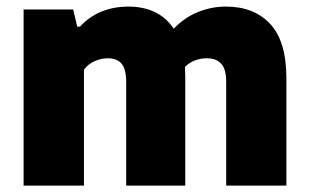

<svg xmlns="http://www.w3.org/2000/svg" viewBox="-20 -578 962 598"><path d="M872 -333.5V0H684.5V-323Q684.5 -363 668.8 -379.8Q653 -396.5 624.5 -396.5Q604.5 -396.5 587 -389.8Q569.5 -383 556 -369.5Q557 -350.5 557 -340V0H373V-323Q373 -363 358.5 -379.8Q344 -396.5 316 -396.5Q294 -396.5 274 -387.2Q254 -378 241.5 -361V0H53.5V-548.5H208L220.5 -495H229Q287 -557.5 381 -557.5Q426 -557.5 462 -540.5Q498 -523.5 521 -488.5Q554.5 -523.5 596.5 -540.5Q638.5 -557.5 684 -557.5Q771 -557.5 821.5 -503.5Q872 -449.5 872 -333.5Z"/></svg>

Font: Encode Sans ExtraBold
Style: Regular
Weight: 800
Designer: Multiple Designers
Foundry: Impallari Type
Version: Version 2.000